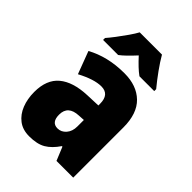

<svg xmlns="http://www.w3.org/2000/svg" viewBox="-225 -869 982 982"><g transform="rotate(45 266.5 -378.0)"><path d="M287 -563Q376 -563 427.5 -513Q479 -463 479 -363V0H358L328 -73H324Q295 -30 261 -10Q227 10 170 10Q123 10 91.5 -14Q60 -38 44 -78.5Q28 -119 28 -169Q28 -258 80 -301.5Q132 -345 231 -349L309 -352V-364Q309 -432 251 -432Q199 -432 122 -391L76 -513Q119 -537 172 -550Q225 -563 287 -563ZM275 -245Q200 -242 200 -177Q200 -121 244 -121Q271 -121 290 -143Q309 -165 309 -200V-247ZM355 -766Q374 -733 402 -694Q430 -655 459 -620V-606H352Q334 -619 315 -637Q296 -655 274 -679Q251 -654 232.5 -636Q214 -618 198 -606H89V-620Q104 -637 124.5 -664Q145 -691 164.5 -719Q184 -747 194 -766Z"/></g></svg>

Font: Noto Sans Gujarati UI Condensed Black
Style: Regular
Weight: 900
Width: 3
Designer: Jelle Bosma - Monotype Design Team, Universal Thirst
Foundry: Monotype Imaging Inc.
Version: Version 2.106; ttfautohint (v1.8.4.7-5d5b)